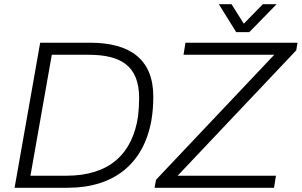

<svg xmlns="http://www.w3.org/2000/svg" viewBox="-20 -888 1427 908"><path d="M1288 -868H1223L1133 -776L1075 -868H1015L1097 -736H1159ZM49 0H300C516 0 659 -111 696 -319C702 -354 705 -392 705 -431C705 -606 597 -686 406 -686H170ZM711 0H1276L1285 -57H820L1381 -650L1387 -686H857L848 -629H1277L718 -38ZM124 -57 225 -629H398C549 -629 638 -579 638 -424C638 -395 636 -367 633 -339C607 -160 497 -57 294 -57Z"/></svg>

Font: Archivo ExtraLight
Style: Italic
Weight: 200
Italic angle: -10°
Designer: Hector Gatti
Foundry: Omnibus-Type
Version: Version 2.001